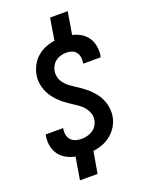

<svg xmlns="http://www.w3.org/2000/svg" viewBox="-171 -921 843 1106"><g transform="rotate(-20 250.0 -368.0)"><path d="M121 102 144 -35Q115 -41 89.5 -55Q64 -69 47.5 -91.5Q31 -114 25 -143.5Q19 -173 24 -203Q25 -206 25.5 -208.5Q26 -211 26 -214H133Q133 -213 132.5 -211.5Q132 -210 132 -209Q129 -191 132.5 -173Q136 -155 147.5 -142.5Q159 -130 176 -124.5Q193 -119 211 -119Q228 -119 245.5 -123Q263 -127 279 -137Q295 -147 305 -162.5Q315 -178 318 -196Q322 -216 316 -234.5Q310 -253 299.5 -268Q289 -283 274.5 -294.5Q260 -306 244.5 -316Q229 -326 213.5 -336.5Q198 -347 183.5 -358.5Q169 -370 156 -383Q143 -396 131.5 -411Q120 -426 111.5 -442.5Q103 -459 98 -477Q93 -495 91.5 -515Q90 -535 94 -555Q99 -583 113 -610Q127 -637 150 -657Q173 -677 201 -688.5Q229 -700 258 -704L280 -838H388L365 -700Q393 -694 417 -679.5Q441 -665 456.5 -642.5Q472 -620 477 -591.5Q482 -563 478 -534Q477 -531 476.5 -528.5Q476 -526 475 -523H369Q369 -525 369 -526Q369 -527 370 -528Q372 -545 369.5 -562Q367 -579 357 -592Q347 -605 331.5 -610.5Q316 -616 298 -616Q282 -616 265.5 -612Q249 -608 234.5 -597.5Q220 -587 211 -571.5Q202 -556 199 -540Q196 -520 201 -501Q206 -482 217 -467Q228 -452 242.5 -440.5Q257 -429 272.5 -419Q288 -409 303.5 -398.5Q319 -388 333.5 -376.5Q348 -365 361 -352Q374 -339 385.5 -324.5Q397 -310 405.5 -293Q414 -276 419 -258Q424 -240 425.5 -220.5Q427 -201 424 -181Q419 -151 403.5 -124Q388 -97 363.5 -76.5Q339 -56 310 -45Q281 -34 252 -31L229 102Z"/></g></svg>

Font: iosevka_custom_sans_ss08 XBd
Style: Italic
Weight: 800
Italic angle: -10°
Designer: Belleve Invis
Foundry: Belleve Invis
Version: Version 10.3.0; ttfautohint (v1.8.3)